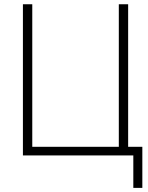

<svg xmlns="http://www.w3.org/2000/svg" viewBox="-20 -748 712 924"><path d="M596.7 0H90.3V-727.5H135.3V-41.5H551.8V-727.5H596.7ZM621.6 156.2V0H574.2V-41.5H665V156.2Z"/></svg>

Font: Inter 24pt ExtraLight
Style: Regular
Weight: 250
Designer: Rasmus Andersson
Foundry: rsms
Version: Version 4.001;git-66647c0bb